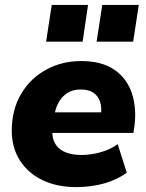

<svg xmlns="http://www.w3.org/2000/svg" viewBox="-20 -752 596 783"><path d="M291 11Q212 11 153 -17.5Q94 -46 61 -98Q28 -150 28 -219Q28 -304 65.5 -368Q103 -432 167.5 -467.5Q232 -503 311 -503Q395 -503 446.5 -467.5Q498 -432 518 -371Q538 -310 528 -236L524 -210H173L185 -294H407L391 -281Q396 -312 388.5 -336Q381 -360 361.5 -373.5Q342 -387 309 -387Q277 -387 255 -373Q233 -359 219.5 -335Q206 -311 202 -281L195 -242Q189 -203 200.5 -175.5Q212 -148 240.5 -134Q269 -120 311 -120Q352 -120 391.5 -131.5Q431 -143 460 -164L497 -48Q460 -20 406.5 -4.5Q353 11 291 11ZM374 -582 397 -732H546L523 -582ZM168 -582 191 -732H339L317 -582Z"/></svg>

Font: Nunito Sans 12pt ExtraLight 12pt Black
Style: Italic
Weight: 900
Italic angle: -9°
Version: Version 3.101;gftools[0.9.27]